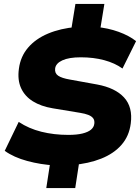

<svg xmlns="http://www.w3.org/2000/svg" viewBox="-20 -840 711 975"><path d="M215 115 237 -28 259 0Q187 -4 118.5 -22.5Q50 -41 4 -74L75 -221Q126 -187 190 -171Q254 -155 327 -155Q370 -155 398.5 -162Q427 -169 442 -181.5Q457 -194 459 -212Q461 -229 453 -239.5Q445 -250 428.5 -256.5Q412 -263 387 -267L248 -290Q188 -300 147 -325.5Q106 -351 87 -392.5Q68 -434 76 -491Q84 -553 122.5 -598Q161 -643 224 -669.5Q287 -696 368 -703L341 -685L363 -820H510L488 -685L468 -703Q528 -698 582 -678.5Q636 -659 671 -631L602 -492Q563 -520 509 -534.5Q455 -549 390 -549Q330 -549 296.5 -533.5Q263 -518 260 -492Q257 -468 275.5 -455.5Q294 -443 335 -436L473 -411Q565 -394 610 -345Q655 -296 644 -213Q636 -149 597 -104.5Q558 -60 494 -34.5Q430 -9 347 -2L384 -28L362 115Z"/></svg>

Font: Nunito Sans 10pt SemiExpanded Black
Style: Italic
Weight: 900
Width: 6
Italic angle: -9°
Designer: Vernon Adams
Foundry: Vernon Adams
Version: Version 3.101;gftools[0.9.27]